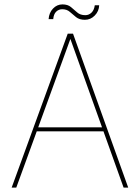

<svg xmlns="http://www.w3.org/2000/svg" viewBox="-20 -853 635 873"><path d="M33 0 288 -700H312L563 0H542L300 -676L54 0ZM132 -256 141 -274H457L466 -256ZM366 -763Q341 -763 326 -775Q311 -787 297.5 -799Q284 -811 263 -811Q247 -811 235.5 -800Q224 -789 222 -766H201Q203 -795 221 -814Q239 -833 264 -833Q288 -833 302.5 -821Q317 -809 331 -796.5Q345 -784 368 -784Q384 -784 396 -795.5Q408 -807 411 -829H431Q430 -802 411 -782.5Q392 -763 366 -763Z"/></svg>

Font: DM Sans 17pt Thin
Style: Regular
Weight: 250
Version: Version 4.004;gftools[0.9.30]